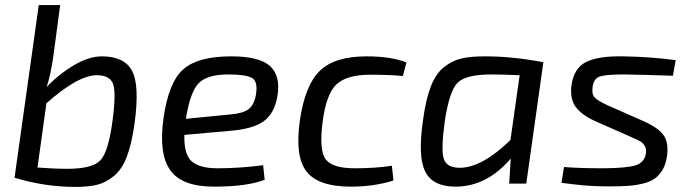

<svg xmlns="http://www.w3.org/2000/svg" viewBox="-20 -720 2707 753"><path d="M216 -700 189 -498Q178 -423 163 -379Q212 -430 270.5 -464.5Q329 -499 380 -499Q467 -499 497.5 -443Q528 -387 508 -238Q497 -157 477.5 -106Q458 -55 426.5 -29.5Q395 -4 361.5 4.5Q328 13 275 13Q155 13 37 -23L132 -700ZM162 -315 127 -63Q191 -58 244 -58Q342 -58 373.5 -91Q405 -124 421 -244Q436 -356 423.5 -390.5Q411 -425 360 -425Q286 -425 162 -315Z M1012 -72 1018 -15Q949 12 819 12Q694 12 648 -52Q602 -116 621 -255Q641 -397 698.5 -448Q756 -499 887 -499Q998 -499 1039.5 -460.5Q1081 -422 1068 -343Q1056 -274 1013.5 -244Q971 -214 883 -207L703 -191Q701 -114 732 -87Q763 -60 833 -60Q919 -60 1012 -72ZM709 -254 882 -271Q932 -275 954.5 -291.5Q977 -308 984 -350Q992 -401 968 -414.5Q944 -428 876 -428Q794 -428 760 -394.5Q726 -361 709 -254Z M1517 -70 1523 -12Q1446 12 1356 12Q1228 12 1182 -47.5Q1136 -107 1156 -247Q1176 -386 1234.5 -442.5Q1293 -499 1418 -499Q1514 -499 1574 -475L1560 -422Q1506 -427 1432 -427Q1340 -427 1299.5 -389Q1259 -351 1245 -240Q1231 -130 1257.5 -95Q1284 -60 1371 -60Q1454 -60 1517 -70Z M2044 0H1977L1983 -98Q1889 12 1766 12Q1678 12 1648 -46.5Q1618 -105 1639 -249Q1650 -330 1669.5 -380.5Q1689 -431 1721 -456.5Q1753 -482 1789 -490.5Q1825 -499 1882 -499Q1991 -499 2111 -476ZM1982 -171 2018 -425Q1946 -428 1908 -428Q1807 -428 1774.5 -395.5Q1742 -363 1724 -242Q1709 -132 1720.5 -97Q1732 -62 1783 -62Q1870 -62 1982 -171Z M2450 -185 2314 -245Q2260 -270 2237.5 -301Q2215 -332 2221 -384Q2230 -452 2278 -476.5Q2326 -501 2425 -499Q2536 -497 2630 -484L2619 -423Q2496 -427 2427 -428Q2357 -428 2332.5 -420Q2308 -412 2304 -378Q2300 -350 2313 -337Q2326 -324 2363 -307L2499 -247Q2559 -221 2581 -192Q2603 -163 2596 -109Q2592 -77 2579 -55Q2566 -33 2548.5 -20Q2531 -7 2501.5 0Q2472 7 2442.5 9Q2413 11 2368 11Q2334 11 2307.5 9.5Q2281 8 2268 7Q2255 6 2226.5 2.5Q2198 -1 2182 -3L2192 -65Q2252 -60 2348 -60Q2441 -61 2474 -72Q2507 -83 2513 -117Q2516 -135 2509 -147Q2502 -159 2493 -164.5Q2484 -170 2461 -180Q2454 -183 2450 -185Z"/></svg>

Font: Exo 2.0
Style: Italic
Weight: 400
Italic angle: -8°
Designer: Natanael Gama
Version: Version 1.001;PS 001.001;hotconv 1.0.70;makeotf.lib2.5.58329